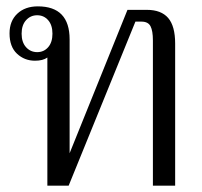

<svg xmlns="http://www.w3.org/2000/svg" viewBox="-20 -584 636 604"><path d="M129 -403Q115 -393 90 -393Q57 -393 33.5 -415Q10 -437 10 -479Q10 -518 34.5 -541Q59 -564 99 -564Q199 -564 199 -460V-102L381 -553H442Q487 -553 509 -527.5Q531 -502 531 -447V0H461V-457Q461 -487 453.5 -501.5Q446 -516 425 -516H406L196 0H129ZM145 -478Q145 -505 131.5 -520.5Q118 -536 97 -536Q76 -536 62 -520.5Q48 -505 48 -478Q48 -451 62 -435.5Q76 -420 97 -420Q118 -420 131.5 -435.5Q145 -451 145 -478Z"/></svg>

Font: Trirong Light
Style: Regular
Weight: 300
Designer: Katatrad Team
Foundry: CadsonDemak
Version: Version 1.001